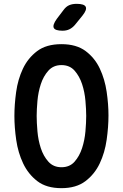

<svg xmlns="http://www.w3.org/2000/svg" viewBox="-20 -970 640 1000"><path d="M300 -99Q343 -99 368.5 -128Q394 -157 407.5 -198.5Q421 -240 425 -286Q429 -332 429 -366Q429 -399 425 -445Q421 -491 407.5 -532Q394 -573 368.5 -602Q343 -631 300 -631Q258 -631 232 -602Q206 -573 192.5 -531.5Q179 -490 175 -444.5Q171 -399 171 -366Q171 -332 175 -286Q179 -240 192.5 -198.5Q206 -157 232 -128Q258 -99 300 -99ZM300 10Q222 10 174.5 -26.5Q127 -63 100.5 -119Q74 -175 64.5 -241Q55 -307 55 -366Q55 -425 64 -490.5Q73 -556 99 -611.5Q125 -667 173 -703.5Q221 -740 300 -740Q378 -740 426 -704Q474 -668 500 -612.5Q526 -557 535.5 -492Q545 -427 545 -369Q545 -309 535.5 -242Q526 -175 499.5 -119Q473 -63 425 -26.5Q377 10 300 10ZM306 -810Q267 -810 260 -825Q253 -840 276 -872L311 -918Q324 -936 340.5 -943Q357 -950 379 -950Q419 -950 426.5 -934.5Q434 -919 409 -888L370 -840Q357 -825 341.5 -817.5Q326 -810 306 -810Z"/></svg>

Font: Maple Mono SemiBold
Style: Regular
Weight: 600
Monospace: yes
Designer: subframe7536
Version: Version 7.000